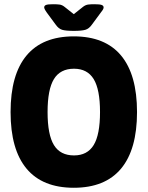

<svg xmlns="http://www.w3.org/2000/svg" viewBox="-20 -880 698 908"><path d="M329 8Q181 8 105.5 -82.5Q30 -173 30 -350Q30 -527 105.5 -617.5Q181 -708 329 -708Q477 -708 552.5 -617.5Q628 -527 628 -350Q628 -173 552.5 -82.5Q477 8 329 8ZM330 -145Q393 -145 423 -194Q453 -243 453 -350Q453 -457 423 -506Q393 -555 330 -555Q265 -555 235 -506Q205 -457 205 -350Q205 -243 235 -194Q265 -145 330 -145ZM427 -860Q452 -860 461 -856.5Q470 -853 470 -845Q470 -841 467.5 -836Q465 -831 457 -821L415 -764Q401 -744 383.5 -739Q366 -734 329 -734Q291 -734 274 -739Q257 -744 243 -764L201 -821Q194 -831 191.5 -836.5Q189 -842 189 -845Q189 -853 197.5 -856.5Q206 -860 231 -860Q248 -860 261 -858.5Q274 -857 286 -847L329 -813L373 -848Q385 -857 397 -858.5Q409 -860 427 -860Z"/></svg>

Font: Asap Semi Condensed ExtraBold
Style: Regular
Weight: 800
Width: 4
Designer: Pablo Cosgaya
Foundry: Omnibus-Type
Version: Version 3.001; ttfautohint (v1.8.4.7-5d5b)